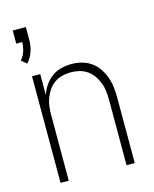

<svg xmlns="http://www.w3.org/2000/svg" viewBox="-113 -828 727 905"><g transform="rotate(-15 250.0 -376.0)"><path d="M63 -584 37 -605Q52 -622 59 -644Q66 -666 66 -688H37V-752H101V-688Q101 -660 91.5 -632Q82 -604 63 -584ZM69 0V-520H109V-418Q117 -442 131.5 -463.5Q146 -485 166.5 -500Q187 -515 212 -521.5Q237 -528 263 -528Q288 -528 313 -521.5Q338 -515 358.5 -500.5Q379 -486 393.5 -464.5Q408 -443 416.5 -419.5Q425 -396 428 -370.5Q431 -345 431 -320V0H391V-320Q391 -341 388.5 -362Q386 -383 378.5 -402.5Q371 -422 359 -439.5Q347 -457 329.5 -469Q312 -481 291.5 -486Q271 -491 250 -491Q229 -491 208.5 -486Q188 -481 170.5 -469Q153 -457 141 -439.5Q129 -422 121.5 -402.5Q114 -383 111.5 -362Q109 -341 109 -320V0Z"/></g></svg>

Font: Iosevka SS04 Extralight
Style: Regular
Weight: 200
Monospace: yes
Designer: Belleve Invis
Foundry: Belleve Invis
Version: Version 19.0.0; ttfautohint (v1.8.4)